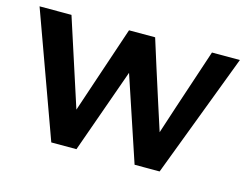

<svg xmlns="http://www.w3.org/2000/svg" viewBox="-87 -625 984 749"><g transform="rotate(15 405.0 -250.5)"><path d="M169.9 0 -11.7 -501H117.2L231.4 -148.9Q241.2 -178.7 270.8 -266.6Q300.3 -354.5 349.6 -501H455.1L490.2 -389.6Q513.2 -317.9 532 -259Q550.8 -200.2 567.9 -147.9Q574.7 -170.4 604 -258.5Q633.3 -346.7 684.6 -501H797.4L607.4 0H506.3L392.6 -340.8L271.5 0Z"/></g></svg>

Font: Ride
Style: Bold
Weight: 700
Version: Version 3.000